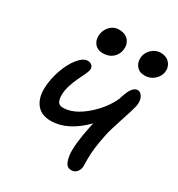

<svg xmlns="http://www.w3.org/2000/svg" viewBox="-175 -837 895 965"><g transform="rotate(30 272.5 -355.0)"><path d="M460.9 -583Q430.2 -583 413.1 -606Q396 -628.9 401.9 -661.1Q407.7 -687 429 -705.1Q450.2 -723.1 476.1 -723.1Q512.7 -723.1 531 -699.5Q549.3 -675.8 543 -645Q538.6 -622.6 516.8 -602.8Q495.1 -583 460.9 -583ZM225.1 -575.2Q191.9 -575.2 175 -597.9Q158.2 -620.6 164.1 -654.8Q169.9 -682.1 189.7 -700.7Q209.5 -719.2 235.8 -719.2Q276.4 -719.2 294.4 -695.3Q312.5 -671.4 306.2 -638.2Q300.8 -611.3 279.8 -593.3Q258.8 -575.2 225.1 -575.2ZM168 -149.9Q111.8 -149.9 84 -186Q56.2 -222.2 59.1 -280.8Q61 -330.1 78.9 -382.1Q96.7 -434.1 124.8 -469.5Q152.8 -504.9 180.2 -504.9Q195.3 -504.9 204.3 -495.8Q213.4 -486.8 211.9 -471.2Q211.4 -463.4 202.1 -443.1Q192.9 -422.9 181.9 -401.1Q170.9 -379.4 161.1 -348.9Q151.4 -318.4 150.9 -293Q150.9 -264.2 159.2 -251Q167.5 -237.8 188 -237.8Q249 -237.8 315.7 -294.7Q382.3 -351.6 413.1 -421.9Q413.6 -424.8 415 -429.2Q416.5 -433.6 417 -435.1Q438.5 -502.9 470.2 -502.9Q488.3 -502.9 499.3 -481.4Q510.3 -460 503.9 -429.2Q500 -409.2 474.4 -332.3Q448.7 -255.4 442.9 -224.1Q424.8 -137.7 424.8 -80.1Q424.3 -65.9 424.8 -56.2Q425.3 -46.4 425.3 -37.8Q425.3 -29.3 423.8 -23.9Q420.4 -8.3 409.4 2.4Q398.4 13.2 380.9 13.2Q360.4 13.2 350.8 -2.4Q341.3 -18.1 336.9 -46.9Q329.6 -103 355 -224.1Q356 -230 359.9 -246.1Q265.1 -149.9 168 -149.9Z"/></g></svg>

Font: Shantell Sans Normal
Style: Italic
Weight: 400
Italic angle: -11.31°
Designer: Stephen Nixon, Anya Danilova, Shantell Martin
Foundry: Arrow Type
Version: Version 1.006;[559af2be0]